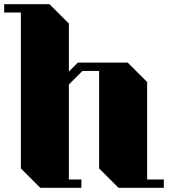

<svg xmlns="http://www.w3.org/2000/svg" viewBox="-20 -900 815 920"><path d="M765 -40V0H548L455 -93V-560H375L310 -495V-40H370V0H173L80 -93V-840H0V-880H217L310 -787V-557L353 -600H592L685 -507V-40Z"/></svg>

Font: Kumar One
Style: Regular
Weight: 400
Designer: Parimal Parmar
Foundry: Indian Type Foundry
Version: Version 1.001;PS 1.001;hotconv 1.0.88;makeotf.lib2.5.647800